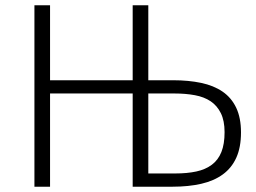

<svg xmlns="http://www.w3.org/2000/svg" viewBox="-20 -705 965 725"><path d="M634 -402Q692 -402 739.5 -392Q787 -382 820.5 -359Q854 -336 872 -298Q890 -260 890 -205Q890 -149 872.5 -110Q855 -71 821.5 -46.5Q788 -22 740 -11Q692 0 632 0H481V-352H169V0H110V-685H169V-402H481V-685H540V-402ZM540 -50H642Q687 -50 721.5 -57.5Q756 -65 780 -83Q804 -101 816 -131Q828 -161 828 -206Q828 -249 814 -277.5Q800 -306 775.5 -322.5Q751 -339 716 -345.5Q681 -352 639 -352H540Z"/></svg>

Font: Jldddboxgfspflltxgxzjzlszac
Style: Regular
Weight: 300
Designer: Carrois Corporate & Edenspiekermann
Foundry: Carrois Corporate GbR & Edenspiekermann AG
Version: Version 2.001